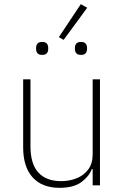

<svg xmlns="http://www.w3.org/2000/svg" viewBox="-20 -888 599 920"><path d="M424 0V-78H420Q407 -43 370 -15.5Q333 12 265 12Q182 12 136.5 -38Q91 -88 91 -182V-508H126V-188Q126 -102 164 -61Q202 -20 273 -20Q312 -20 346.5 -33.5Q381 -47 402.5 -75.5Q424 -104 424 -148V-508H459V0ZM398 -851 285 -697 262 -710 367 -868ZM182 -625Q166 -625 159.5 -633Q153 -641 153 -652V-660Q153 -671 159.5 -679Q166 -687 182 -687Q198 -687 204.5 -679Q211 -671 211 -660V-652Q211 -641 204.5 -633Q198 -625 182 -625ZM368 -625Q352 -625 345.5 -633Q339 -641 339 -652V-660Q339 -671 345.5 -679Q352 -687 368 -687Q384 -687 390.5 -679Q397 -671 397 -660V-652Q397 -641 390.5 -633Q384 -625 368 -625Z"/></svg>

Font: IBM Plex Sans ExtraLight
Style: Regular
Weight: 250
Designer: Mike Abbink, Paul van der Laan, Pieter van Rosmalen
Foundry: Bold Monday
Version: Version 3.201